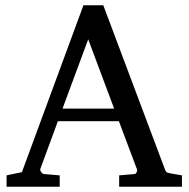

<svg xmlns="http://www.w3.org/2000/svg" viewBox="-20 -707 714 727"><path d="M314 -558.1 216.8 -295.9H412.1ZM431.2 0V-43L488.8 -47.9Q493.7 -47.9 497.1 -54.4Q500.5 -61 499 -64.9L430.2 -248H199.2L132.8 -67.9Q131.8 -64.9 132.8 -61.5Q133.8 -58.1 136.2 -54.9Q138.7 -51.8 141.6 -49.8Q144.5 -47.9 147 -47.9L206.1 -43V0H4.9V-43L63 -55.2L295.9 -687H371.1L603 -69.8Q606.4 -59.6 609.6 -56.2Q612.8 -52.7 624 -50.8L668.9 -43V0Z"/></svg>

Font: Charis SIL Eur
Style: Regular
Weight: 400
Foundry: SIL International
Version: Version 5.000